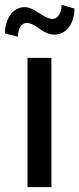

<svg xmlns="http://www.w3.org/2000/svg" viewBox="-51 -765 324 785"><path d="M159.2 0H61.5V-528.3H159.2ZM253.4 -730Q253.4 -684.1 230.5 -653.8Q207.5 -623.5 170.9 -623.5Q142.6 -623.5 110.6 -647.5Q78.6 -671.4 58.1 -671.4Q42.5 -671.4 32.2 -655.3Q22 -639.2 22 -614.7L-30.8 -628.4Q-30.8 -673.8 -8.1 -704.8Q14.6 -735.8 51.3 -735.8Q73.7 -735.8 108.6 -711.7Q143.6 -687.5 164.1 -687.5Q179.7 -687.5 190.2 -703.9Q200.7 -720.2 200.7 -745.1Z"/></svg>

Font: Franco
Style: Regular
Weight: 400
Designer: Google
Version: Version 1.200311; 2013